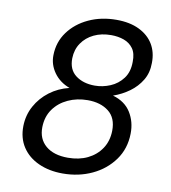

<svg xmlns="http://www.w3.org/2000/svg" viewBox="-81 -782 769 865"><g transform="rotate(10 303.0 -350.0)"><path d="M263 12Q201 12 152.5 -10Q104 -32 77.5 -72.5Q51 -113 52 -168Q53 -218 76 -260Q99 -302 138 -331.5Q177 -361 227 -373Q181 -390 155 -426.5Q129 -463 130 -506Q131 -566 165 -612.5Q199 -659 256 -685.5Q313 -712 383 -712Q444 -712 487 -691Q530 -670 552 -633.5Q574 -597 573 -548Q573 -503 552.5 -469Q532 -435 499 -411Q466 -387 426 -373Q482 -357 508.5 -314.5Q535 -272 534 -218Q533 -149 495.5 -97Q458 -45 397 -16.5Q336 12 263 12ZM274 -62Q325 -62 364 -81Q403 -100 426 -134.5Q449 -169 450 -216Q451 -275 414 -304Q377 -333 318 -333Q269 -333 228 -314Q187 -295 162.5 -260.5Q138 -226 137 -178Q136 -124 172.5 -93Q209 -62 274 -62ZM337 -403Q373 -403 407.5 -417.5Q442 -432 464.5 -462Q487 -492 487 -538Q488 -577 472 -599Q456 -621 429.5 -630.5Q403 -640 371 -640Q327 -640 292.5 -623.5Q258 -607 237.5 -577Q217 -547 216 -507Q215 -455 249.5 -429Q284 -403 337 -403Z"/></g></svg>

Font: DM Sans 20pt
Style: Italic
Weight: 400
Italic angle: -10°
Version: Version 4.004;gftools[0.9.30]